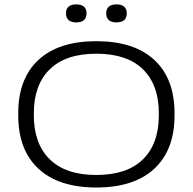

<svg xmlns="http://www.w3.org/2000/svg" viewBox="-20 -840 878 874"><path d="M418.5 13.5Q247 13.5 155 -72Q63 -157.5 63 -315V-324.5Q63 -482 155 -567.2Q247 -652.5 418.5 -652.5Q590.5 -652.5 682.5 -567.2Q774.5 -482 774.5 -324.5V-315Q774.5 -157.5 682.5 -72Q590.5 13.5 418.5 13.5ZM418.5 -43.5Q558.5 -43.5 630.8 -114.8Q703 -186 703 -315V-324.5Q703 -453.5 630.8 -524.5Q558.5 -595.5 418.5 -595.5Q279 -595.5 206.5 -524.5Q134 -453.5 134 -324.5V-315Q134 -186 206.5 -114.8Q279 -43.5 418.5 -43.5ZM327 -738Q303.5 -738 292 -748.8Q280.5 -759.5 280.5 -778.5V-780.5Q280.5 -799 292 -809.5Q303.5 -820 327 -820Q350.5 -820 362.2 -809.5Q374 -799 374 -780.5V-778.5Q374 -759 362.2 -748.5Q350.5 -738 327 -738ZM510 -738Q486.5 -738 475 -748.8Q463.5 -759.5 463.5 -778.5V-780.5Q463.5 -799 475 -809.5Q486.5 -820 510 -820Q533.5 -820 545.2 -809.5Q557 -799 557 -780.5V-778.5Q557 -759 545.2 -748.5Q533.5 -738 510 -738Z"/></svg>

Font: Anek Latin Expanded Light
Style: Regular
Weight: 300
Width: 7
Designer: Yesha Goshar
Foundry: Ek Type
Version: Version 1.003